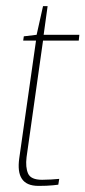

<svg xmlns="http://www.w3.org/2000/svg" viewBox="-20 -609 280 629"><path d="M107 0Q86 0 72.5 -6Q59 -12 51.5 -23.5Q44 -35 42 -51.5Q40 -68 43 -90L98 -476H56L58 -490L100 -495L121 -589H136L123 -495H240L238 -476H121L67 -94Q63 -61 72 -40.5Q81 -20 118 -20Q132 -20 148 -21Q164 -22 174 -23L171 -4Q164 -3 154 -2Q144 -1 132 -0.5Q120 0 107 0Z"/></svg>

Font: Alumni Sans Thin
Style: Italic
Weight: 100
Italic angle: -8°
Designer: Robert E. Leuschke
Foundry: Robert E. Leuschke
Version: Version 1.016